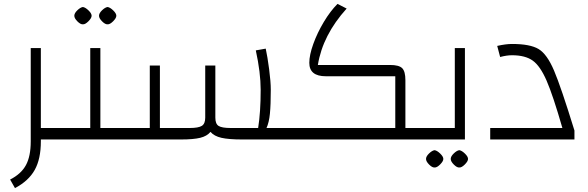

<svg xmlns="http://www.w3.org/2000/svg" viewBox="-20 -717 3023 987"><path d="M320 0H190V10Q190 100 158.5 156.5Q127 213 57 250L32 206Q89 177 113.5 131.5Q138 86 138 10V-470H190V-59H320Z M626 -59V0H280V-59H444V-470H496V-59ZM362 -636Q362 -649 377.5 -664Q393 -679 406 -681Q419 -679 435 -663.5Q451 -648 451 -636Q451 -624 434.5 -607.5Q418 -591 406 -592Q394 -591 378 -607Q362 -623 362 -636ZM489 -636Q489 -649 504.5 -664Q520 -679 533 -681Q546 -679 562 -663.5Q578 -648 578 -636Q578 -624 561.5 -607.5Q545 -591 533 -592Q521 -591 505 -607Q489 -623 489 -636Z M1502 -59V0H1225Q1156 0 1118.5 -8.5Q1081 -17 1062 -39Q1044 -17 1009 -8.5Q974 0 910 0H586V-59H750V-380H802V-59H955Q1000 -59 1017.5 -70Q1035 -81 1035 -112V-380H1087V-112Q1087 -80 1104 -69.5Q1121 -59 1166 -59H1307Q1320 -140 1320 -255Q1320 -344 1295 -458L1346 -467Q1355 -426 1363.5 -361.5Q1372 -297 1372 -256Q1372 -178 1367.5 -132.5Q1363 -87 1350 -59Z M2194 -59V0H1461V-59H2012V-325H1655Q1570 -325 1570 -394Q1570 -434 1590.5 -491Q1611 -548 1644.5 -604Q1678 -660 1715 -697L1762 -673Q1639 -537 1614 -383H1985Q2031 -383 2047.5 -366.5Q2064 -350 2064 -305V-59Z M2154 -59H2318V-470H2370V0H2154ZM2170 100Q2170 87 2185.5 72Q2201 57 2214 55Q2227 57 2243 72.5Q2259 88 2259 100Q2259 112 2242.5 128.5Q2226 145 2214 144Q2202 145 2186 129Q2170 113 2170 100ZM2297 100Q2297 87 2312.5 72Q2328 57 2341 55Q2354 57 2370 72.5Q2386 88 2386 100Q2386 112 2369.5 128.5Q2353 145 2341 144Q2329 145 2313 129Q2297 113 2297 100Z M2500 -59H2871Q2823 -226 2790 -302Q2757 -378 2718.5 -405.5Q2680 -433 2612 -433Q2585 -433 2551 -424L2536 -481Q2580 -491 2612 -491Q2705 -491 2748.5 -465Q2792 -439 2828 -354.5Q2864 -270 2933 -46V0H2500Z"/></svg>

Font: Changa ExtraLight
Style: Regular
Weight: 275
Designer: Eduardo Rodriguez Tunni
Foundry: Eduardo Rodriguez Tunni
Version: Version 2.002; ttfautohint (v1.5) -l 8 -r 50 -G 200 -x 14 -H